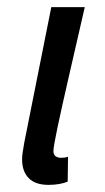

<svg xmlns="http://www.w3.org/2000/svg" viewBox="-20 -509 295 539"><path d="M116 10Q79 10 60.5 -9Q42 -28 42 -62Q42 -72 44 -83.5Q46 -95 48 -108L124 -489H218Q193 -380 173 -293Q153 -206 141.5 -151.5Q130 -97 130 -85Q130 -75 136 -70.5Q142 -66 151 -66Q155 -66 160 -66.5Q165 -67 171 -69L170 1Q160 5 146.5 7.5Q133 10 116 10Z"/></svg>

Font: Source Sans 3 Medium
Style: Italic
Weight: 500
Italic angle: -11°
Designer: Paul D. Hunt
Foundry: Adobe
Version: Version 3.052;hotconv 1.1.0;makeotfexe 2.6.0